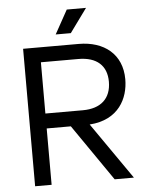

<svg xmlns="http://www.w3.org/2000/svg" viewBox="-59 -926 749 974"><g transform="rotate(-5 315.5 -439.5)"><path d="M80 0H164V-287H287L485 0H583L383 -288C532 -298 583 -405 583 -501C583 -629 492 -700 363 -700H80ZM164 -363V-624H355C448 -624 499 -578 499 -496C499 -410 446 -363 355 -363ZM251 -758H328L416 -879H318Z"/></g></svg>

Font: Meta Space
Style: Regular
Weight: 400
Designer: Meta Pool / Florian Karsten
Foundry: Meta Pool / Florian Karsten
Version: Version 2.000;Glyphs 3.1.1 (3137)